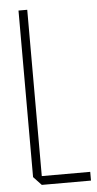

<svg xmlns="http://www.w3.org/2000/svg" viewBox="-52 -734 385 766"><g transform="rotate(-5 141.0 -350.5)"><path d="M84 0 52 -34V-35H281V0ZM52 -35V-701H87V-35Z"/></g></svg>

Font: Foldit ExtraLight
Style: Regular
Weight: 250
Version: Version 1.003